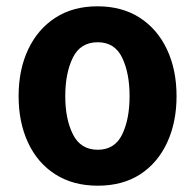

<svg xmlns="http://www.w3.org/2000/svg" viewBox="-20 -570 619 609"><path d="M540 -265Q540 -349 509.5 -413.5Q479 -478 423 -514Q367 -550 289 -550Q212 -550 156 -514Q100 -478 69.5 -413.5Q39 -349 39 -265Q39 -182 69 -117.5Q99 -53 155.5 -17Q212 19 290 19Q369 19 424.5 -17Q480 -53 510 -117.5Q540 -182 540 -265ZM391 -265Q391 -192 367.5 -143.5Q344 -95 290 -95Q236 -95 211.5 -143.5Q187 -192 187 -265Q187 -338 211 -387Q235 -436 290 -436Q344 -436 367.5 -387Q391 -338 391 -265Z"/></svg>

Font: Repo Bold
Style: Bold
Weight: 700
Designer: Stefan Peev
Foundry: Context Ltd
Version: Version 1.502